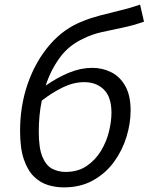

<svg xmlns="http://www.w3.org/2000/svg" viewBox="-20 -803 644 832"><path d="M257 9Q222 9 188.5 -1Q155 -11 127.5 -37.5Q100 -64 83.5 -112Q67 -160 67 -236Q67 -346 101 -442.5Q135 -539 196.5 -610Q258 -681 341 -712Q372 -725 414 -736Q456 -747 501.5 -758Q547 -769 587 -783L604 -709Q555 -692 508 -682.5Q461 -673 419.5 -663.5Q378 -654 344 -637Q279 -608 239 -553Q199 -498 178 -432Q228 -467 279 -488Q330 -509 380 -509Q423 -509 461 -490.5Q499 -472 522.5 -431Q546 -390 546 -324Q546 -268 528 -209.5Q510 -151 474 -101.5Q438 -52 383.5 -21.5Q329 9 257 9ZM148 -232Q148 -161 164 -123Q180 -85 206.5 -71.5Q233 -58 264 -58Q318 -58 356 -84Q394 -110 418 -150Q442 -190 452.5 -234Q463 -278 463 -314Q463 -382 430.5 -414.5Q398 -447 345 -447Q299 -447 252.5 -424.5Q206 -402 161 -367Q154 -333 151 -299Q148 -265 148 -232Z"/></svg>

Font: Bitter
Style: Italic
Weight: 400
Italic angle: -9°
Designer: Sol Matas, and Bitter project Authors
Foundry: Sol Matas
Version: Version 2.001